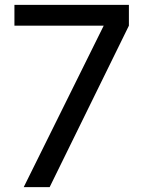

<svg xmlns="http://www.w3.org/2000/svg" viewBox="-20 -765 588 785"><path d="M77 0H183L507 -660V-745H39V-660H404Z"/></svg>

Font: Mluvka Medium
Style: Regular
Weight: 500
Designer: Modified by Jiří Krblich, Original typeface by Gumpita Rahayu
Foundry: Gumpita Rahayu & Jiří Krblich
Version: Version 2.000;Glyphs 3.1.1 (3134)